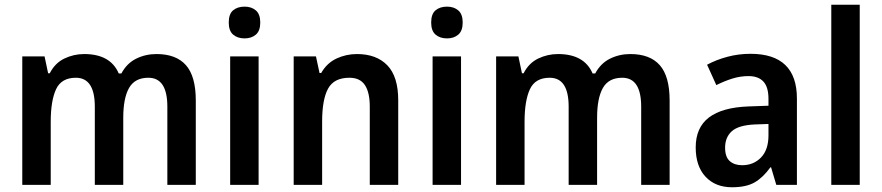

<svg xmlns="http://www.w3.org/2000/svg" viewBox="-20 -780 3721 810"><path d="M640 -552Q723 -552 764.5 -505Q806 -458 806 -356V0H686V-330Q686 -452 606 -452Q549 -452 524.5 -409Q500 -366 500 -283V0H380V-330Q380 -452 300 -452Q239 -452 216.5 -403.5Q194 -355 194 -266V0H74V-542H168L183 -471H190Q212 -514 251.5 -533Q291 -552 335 -552Q446 -552 481 -470H492Q515 -513 554.5 -532.5Q594 -552 640 -552Z M1012 -752Q1041 -752 1059.5 -736Q1078 -720 1078 -685Q1078 -650 1059.5 -634Q1041 -618 1012 -618Q982 -618 963.5 -634Q945 -650 945 -685Q945 -721 963.5 -736.5Q982 -752 1012 -752ZM1071 -542V0H951V-542Z M1486 -552Q1568 -552 1614 -504.5Q1660 -457 1660 -357V0H1540V-330Q1540 -390 1519.5 -421Q1499 -452 1454 -452Q1389 -452 1364 -406Q1339 -360 1339 -267V0H1219V-542H1313L1328 -472H1335Q1359 -514 1399.5 -533Q1440 -552 1486 -552Z M1866 -752Q1895 -752 1913.5 -736Q1932 -720 1932 -685Q1932 -650 1913.5 -634Q1895 -618 1866 -618Q1836 -618 1817.5 -634Q1799 -650 1799 -685Q1799 -721 1817.5 -736.5Q1836 -752 1866 -752ZM1925 -542V0H1805V-542Z M2639 -552Q2722 -552 2763.5 -505Q2805 -458 2805 -356V0H2685V-330Q2685 -452 2605 -452Q2548 -452 2523.5 -409Q2499 -366 2499 -283V0H2379V-330Q2379 -452 2299 -452Q2238 -452 2215.5 -403.5Q2193 -355 2193 -266V0H2073V-542H2167L2182 -471H2189Q2211 -514 2250.5 -533Q2290 -552 2334 -552Q2445 -552 2480 -470H2491Q2514 -513 2553.5 -532.5Q2593 -552 2639 -552Z M3146 -553Q3342 -553 3342 -364V0H3255L3233 -74H3230Q3199 -31 3163.5 -10.5Q3128 10 3068 10Q2998 10 2956.5 -34.5Q2915 -79 2915 -158Q2915 -242 2971 -284.5Q3027 -327 3138 -331L3222 -334V-363Q3222 -413 3200.5 -436Q3179 -459 3138 -459Q3103 -459 3069.5 -448.5Q3036 -438 3002 -421L2963 -507Q3002 -528 3049 -540.5Q3096 -553 3146 -553ZM3165 -255Q3096 -252 3067.5 -226.5Q3039 -201 3039 -157Q3039 -118 3058.5 -100.5Q3078 -83 3111 -83Q3159 -83 3190.5 -115.5Q3222 -148 3222 -209V-257Z M3607 0H3487V-760H3607Z"/></svg>

Font: Noto Sans Sinhala SemiCondensed SemiBold
Style: Regular
Weight: 600
Width: 4
Designer: Jelle Bosma - Monotype Design Team
Foundry: Monotype Imaging Inc.
Version: Version 2.006; ttfautohint (v1.8.4.7-5d5b)